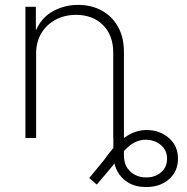

<svg xmlns="http://www.w3.org/2000/svg" viewBox="-20 -567 770 789"><path d="M580.6 201.7Q538.1 201.7 507.8 183.8Q477.5 166 461.7 135.7Q445.8 105.5 445.8 68.4V-59.1H489.3V71.8Q489.3 113.8 515.6 137.9Q542 162.1 580.6 162.1Q617.7 162.1 642.1 140.9Q666.5 119.6 666.5 85Q666.5 51.3 642.3 30Q618.2 8.8 582.5 7.3Q558.1 6.3 536.1 16.8Q514.2 27.3 491.9 50.8Q469.7 74.2 443.8 113.3L377.9 191.4L346.7 164.6L406.2 92.3Q453.1 25.4 494.9 -3.7Q536.6 -32.7 581.5 -32.7Q636.2 -32.7 673.8 -0.2Q711.4 32.2 711.4 85Q711.4 137.2 674.6 169.4Q637.7 201.7 580.6 201.7ZM128.4 -346.7V0H84.5V-539.1H127.4V-417.5H118.7Q138.7 -483.9 188.7 -515.4Q238.8 -546.9 300.3 -546.9Q356 -546.9 398.4 -523.4Q440.9 -500 465.1 -456.8Q489.3 -413.6 489.3 -353V0H445.3V-351.1Q445.3 -421.9 403.3 -463.9Q361.3 -505.9 292.5 -505.9Q245.6 -505.9 208.5 -486.1Q171.4 -466.3 149.9 -430.4Q128.4 -394.5 128.4 -346.7Z"/></svg>

Font: Inter 18pt ExtraLight
Style: Regular
Weight: 250
Designer: Rasmus Andersson
Foundry: rsms
Version: Version 4.001;git-66647c0bb